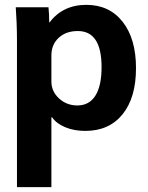

<svg xmlns="http://www.w3.org/2000/svg" viewBox="-20 -530 611 792"><path d="M50 -365Q50 -400 48.5 -437Q47 -474 45 -500H180Q183 -472 183 -438H185Q211 -473 249 -491.5Q287 -510 336 -510Q431 -510 486 -440Q541 -370 541 -249Q541 -127 485.5 -58.5Q430 10 332 10Q286 10 249.5 -5Q213 -20 195 -46H192V242H50ZM399 -253Q399 -402 301 -402Q252 -402 222 -374Q192 -346 192 -301V-194Q192 -153 223.5 -124Q255 -95 299 -95Q348 -95 373.5 -135.5Q399 -176 399 -253Z"/></svg>

Font: Sarabun ExtraBold
Style: Regular
Weight: 800
Version: Version 1.000; ttfautohint (v1.6)